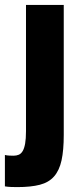

<svg xmlns="http://www.w3.org/2000/svg" viewBox="-46 -550 340 783"><path d="M24 213Q13 213 -1 212.5Q-15 212 -26 210V82Q-18 84 -8.5 84.5Q1 85 9 85Q21 85 30.5 81Q40 77 46.5 66Q53 55 56.5 35.6Q60 16.1 60 -15V-530H214V0Q214 62.9 205 103.9Q196 145 174.5 169.5Q153 194 116.5 203.5Q80 213 24 213Z"/></svg>

Font: Golos Text VF
Style: Regular
Weight: 400
Designer: A.Korolkova, Vitaly Kuzmin
Foundry: ParaType Ltd
Version: Version 2.003